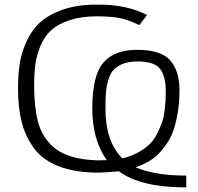

<svg xmlns="http://www.w3.org/2000/svg" viewBox="-20 -731 857 832"><path d="M58.1 -346.2Q58.1 -404.3 64.9 -451.2Q71.8 -498 92.8 -546.6Q113.8 -595.2 147.9 -628.7Q182.1 -662.1 239.5 -684.6Q296.9 -707 374 -710.9H410.2Q530.3 -710.9 617.2 -666L584 -622.1Q537.1 -645 499 -652.6Q460.9 -660.2 398.9 -660.2Q332 -660.2 282 -643.6Q231.9 -627 202.9 -601.1Q173.8 -575.2 156.5 -534.7Q139.2 -494.1 133.5 -454.1Q127.9 -414.1 127.9 -360.8Q127.9 -268.1 144.5 -203.6Q161.1 -139.2 210 -95.2Q271 -40 402.8 -36.1L442.9 -37.1Q379.9 -125 379.9 -261.2Q379.9 -404.3 428 -459.7Q476.1 -515.1 573.2 -515.1Q678.2 -515.1 718 -469Q757.8 -422.9 757.8 -339.8Q757.8 -284.7 749.5 -238.3Q741.2 -191.9 729.5 -160.4Q717.8 -128.9 698.5 -102.5Q679.2 -76.2 664.6 -61.5Q649.9 -46.9 627 -33.4Q604 -20 595 -16.6Q585.9 -13.2 567.9 -5.9Q652.8 30.3 787.1 29.8V81.1Q588.9 81.1 495.1 11.2Q429.2 17.1 407.2 17.1Q306.2 17.1 235.6 -10Q165 -37.1 127.4 -88.6Q89.8 -140.1 74 -202.1Q58.1 -264.2 58.1 -346.2ZM437 -259.8Q437 -117.7 509.8 -44.9Q548.8 -53.7 579.3 -70.8Q609.9 -87.9 629.4 -107.4Q648.9 -127 662.4 -154.5Q675.8 -182.1 682.9 -203.1Q689.9 -224.1 693.4 -254.2Q696.8 -284.2 697.5 -299.6Q698.2 -314.9 698.2 -338.9Q698.2 -398.9 674.6 -431.4Q650.9 -463.9 578.1 -464.8H576.2Q539.1 -464.8 513.4 -454.8Q487.8 -444.8 472.9 -429Q458 -413.1 450 -386.5Q441.9 -359.9 439.5 -334Q437 -308.1 437 -270Z"/></svg>

Font: CMU Bright
Style: Roman
Weight: 500
Version: Version 0.7.0